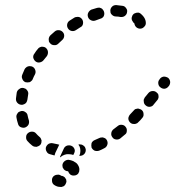

<svg xmlns="http://www.w3.org/2000/svg" viewBox="-20 -595 691 757"><path d="M213 94Q209 93 206 94Q201 94 197 96Q193 98 190 101Q184 108 185 117Q185 127 192 133Q197 137 205 140Q211 142 218 142Q222 143 226 141Q231 140 234 137Q237 134 239 130Q241 126 242 122Q242 117 241 113Q239 109 236 105Q233 102 229 100Q225 98 221 98Q220 97 220 97Q217 95 213 94ZM257 93Q264 98 272 97Q277 97 281 95Q285 93 288 90Q290 86 292 82Q293 78 293 73Q293 64 287 55Q283 48 275 44Q270 40 263 38Q257 36 250 35Q241 35 234 41Q227 47 226 56Q226 61 227 65Q229 69 232 73Q235 76 239 78Q243 80 247 80Q248 80 249 81Q251 88 257 93ZM235 15Q243 12 252 13Q261 13 269 16Q269 16 269 16L272 10Q273 7 274 5Q275 2 275 0Q275 -9 268 -16Q261 -22 252 -22Q245 -22 240 -19Q234 -15 232 -10L219 18Q218 20 217 22Q217 24 217 26Q218 25 219 24Q226 18 235 15ZM301 -25Q305 -24 309 -21Q312 -19 315 -15Q317 -11 318 -7Q319 3 314 10Q308 18 299 19Q296 19 292 20L293 19Q297 10 297 0Q297 -9 294 -17Q292 -21 289 -25Q291 -25 292 -26Q296 -26 301 -25ZM195 18Q186 16 177 13Q168 11 164 3Q159 -5 161 -14Q164 -23 172 -28Q180 -32 189 -30Q198 -28 208 -26Q210 -26 211 -25Q212 -25 214 -24L211 -20Q211 -19 211 -19L198 8Q196 13 195 18ZM403 -24Q406 -32 402 -41Q400 -45 397 -48Q393 -51 389 -52Q385 -54 381 -53Q376 -53 372 -51Q363 -47 354 -43Q349 -41 346 -38Q343 -35 341 -31Q340 -26 340 -22Q340 -17 341 -13Q345 -5 353 -1Q362 2 371 -1Q381 -5 392 -11Q400 -15 403 -24ZM115 -17Q119 -16 124 -16Q128 -17 132 -19Q136 -21 139 -24Q142 -28 143 -32Q144 -37 144 -41Q143 -45 141 -49Q139 -53 135 -56Q128 -62 122 -69Q116 -76 106 -76Q97 -76 90 -70Q83 -64 83 -55Q82 -45 89 -38Q97 -29 107 -21Q111 -18 115 -17ZM480 -79Q481 -88 475 -95Q470 -102 460 -103Q451 -104 444 -98Q436 -92 427 -85Q424 -83 422 -79Q419 -75 419 -71Q418 -66 419 -62Q420 -58 423 -54Q428 -46 438 -45Q447 -44 454 -49Q463 -56 472 -64Q480 -69 480 -79ZM61 -94Q70 -90 78 -92Q87 -95 92 -103Q96 -111 94 -120Q91 -129 89 -139Q88 -148 80 -153Q72 -159 63 -157Q59 -156 55 -154Q51 -152 49 -148Q46 -144 45 -140Q44 -136 45 -131Q47 -119 51 -107Q53 -98 61 -94ZM546 -145Q546 -155 539 -161Q536 -164 531 -165Q527 -167 523 -167Q518 -166 514 -165Q510 -163 507 -159Q500 -151 493 -144Q490 -141 488 -136Q486 -132 486 -128Q486 -123 488 -119Q490 -115 493 -112Q496 -109 501 -107Q505 -106 509 -106Q514 -106 518 -108Q522 -109 525 -113Q533 -120 540 -129Q547 -136 546 -145ZM604 -207Q606 -212 605 -216Q605 -221 603 -225Q600 -228 597 -231Q590 -237 580 -236Q571 -235 565 -228L551 -211Q549 -208 547 -203Q546 -199 547 -194Q547 -190 549 -186Q551 -182 555 -179Q562 -173 571 -174Q581 -175 586 -183L600 -200Q603 -203 604 -207ZM48 -190Q54 -183 63 -182Q68 -181 72 -183Q76 -184 80 -187Q83 -189 85 -193Q87 -197 88 -202Q89 -212 91 -222Q92 -226 91 -231Q90 -235 87 -239Q85 -242 81 -245Q77 -247 73 -248Q63 -250 56 -244Q48 -239 46 -230Q44 -218 43 -207Q42 -197 48 -190ZM651 -272Q650 -282 643 -288Q635 -293 626 -293Q617 -292 611 -285L609 -282Q603 -275 604 -266Q605 -256 612 -251Q619 -245 628 -245Q638 -246 644 -254L646 -256Q651 -263 651 -272ZM68 -284Q71 -275 80 -271Q84 -270 88 -270Q93 -270 97 -271Q101 -273 104 -276Q108 -279 109 -283Q113 -293 118 -302Q122 -310 119 -319Q116 -328 108 -332Q104 -334 99 -334Q95 -335 90 -333Q86 -332 83 -329Q79 -326 77 -322Q72 -311 68 -301Q64 -292 68 -284ZM111 -368Q113 -359 120 -353Q124 -350 128 -349Q133 -348 137 -349Q142 -350 145 -352Q149 -354 152 -358Q158 -366 165 -374Q170 -382 169 -391Q168 -400 161 -406Q158 -409 153 -410Q149 -411 145 -411Q140 -410 136 -408Q132 -406 130 -403Q122 -394 116 -384Q110 -377 111 -368ZM174 -449Q172 -444 172 -440Q172 -436 173 -431Q175 -427 178 -424Q184 -417 194 -417Q203 -416 210 -423Q217 -430 225 -437Q232 -443 233 -452Q234 -461 228 -468Q222 -475 213 -476Q203 -477 196 -471Q187 -463 179 -456Q176 -453 174 -449ZM245 -500Q243 -491 248 -483Q253 -475 262 -473Q271 -471 279 -476Q287 -481 296 -487Q305 -491 307 -500Q309 -509 305 -517Q303 -521 299 -524Q296 -527 291 -528Q287 -529 282 -528Q278 -528 274 -526Q264 -520 255 -514Q247 -509 245 -500ZM537 -539Q534 -542 530 -544Q526 -546 521 -545Q517 -545 513 -543Q508 -542 505 -538Q502 -535 501 -531Q499 -527 499 -522Q499 -518 501 -514Q503 -510 506 -506Q509 -504 510 -502Q511 -494 517 -488Q524 -482 532 -482Q542 -482 548 -489Q555 -495 555 -504Q555 -515 549 -525Q545 -532 537 -539ZM328 -545Q324 -537 327 -528Q330 -519 339 -515Q347 -511 356 -514Q366 -518 375 -521Q384 -523 389 -531Q393 -540 390 -549Q389 -553 386 -556Q384 -560 380 -562Q376 -564 371 -565Q367 -565 363 -564Q352 -561 340 -557Q332 -553 328 -545ZM422 -569Q415 -562 415 -553Q415 -548 416 -544Q418 -540 421 -537Q424 -534 428 -532Q432 -530 437 -530Q446 -530 455 -528Q465 -527 472 -532Q480 -538 481 -547Q483 -556 477 -563Q472 -571 463 -572Q450 -574 438 -575Q428 -575 422 -569Z"/></svg>

Font: FRB American Cursive Dashed Extrabold
Style: Bold Italic
Weight: 800
Italic angle: -25°
Version: Version 2.0;Modular Font Editor K font №1